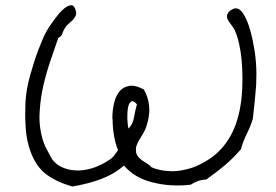

<svg xmlns="http://www.w3.org/2000/svg" viewBox="-20 -674 1043 725"><path d="M941.4 -482.4Q948.2 -437.5 948.2 -393.6Q948.2 -373 947.3 -353.5Q942.4 -289.1 934.6 -224.6Q924.8 -194.3 911.6 -168Q898.4 -141.6 889.6 -110.4Q861.3 -77.1 828.1 -49.3Q794.9 -21.5 758.8 3.9Q739.3 4.9 725.6 10.3Q711.9 15.6 700.2 23.4Q674.8 26.4 651.4 26.4Q600.6 26.4 555.7 14.6Q488.3 -2 448.2 -48.8Q411.1 -16.6 361.8 2Q312.5 20.5 252.9 30.3Q195.3 13.7 156.2 -14.6Q117.2 -43 95.7 -100.6Q80.1 -142.6 77.1 -190.4Q75.2 -215.8 75.2 -242.2Q75.2 -265.6 76.2 -290Q79.1 -336.9 93.8 -389.6Q108.4 -442.4 125 -486.3Q133.8 -506.8 139.6 -522Q145.5 -537.1 152.3 -549.8Q159.2 -562.5 167.5 -575.2Q175.8 -587.9 187.5 -603.5Q192.4 -610.4 203.1 -623Q213.9 -635.7 225.6 -644.5Q237.3 -653.3 249 -654.3Q259.8 -654.3 265.6 -635.7Q267.6 -629.9 267.6 -624Q267.6 -619.1 265.6 -614.3Q261.7 -605.5 254.4 -598.1Q247.1 -590.8 238.8 -584Q230.5 -577.1 226.6 -570.3Q219.7 -560.5 215.8 -548.3Q211.9 -536.1 200.2 -531.2Q186.5 -491.2 170.9 -445.8Q155.3 -400.4 144 -352.1Q132.8 -303.7 129.9 -253.9Q128.9 -243.2 128.9 -232.4Q128.9 -194.3 138.7 -156.2Q144.5 -132.8 155.3 -112.3Q166 -91.8 177.7 -71.3Q196.3 -47.9 222.7 -39.1Q246.1 -30.3 272.5 -30.3H278.3Q306.6 -31.2 335.9 -41.5Q365.2 -51.8 389.6 -68.4Q403.3 -76.2 411.6 -87.4Q419.9 -98.6 425.8 -107.4Q416 -129.9 410.6 -160.6Q405.3 -191.4 405.3 -222.7Q404.3 -224.6 404.3 -227.5Q404.3 -255.9 410.2 -282.2Q416 -309.6 430.2 -327.6Q444.3 -345.7 467.8 -349.6Q471.7 -350.6 475.6 -350.6Q496.1 -350.6 523.4 -335.9Q540 -307.6 543 -273.4Q543.9 -266.6 543.9 -260.7Q543.9 -231.4 533.2 -198.2Q528.3 -182.6 520.5 -169.9Q512.7 -157.2 505.9 -146Q499 -134.8 495.1 -123Q493.2 -116.2 493.2 -109.4Q493.2 -103.5 494.1 -97.7Q497.1 -86.9 503.4 -80.1Q509.8 -73.2 518.1 -67.4Q526.4 -61.5 535.6 -56.2Q544.9 -50.8 552.7 -42Q584 -29.3 616.2 -28.3Q622.1 -27.3 627.9 -27.3Q653.3 -27.3 677.7 -33.2Q707 -39.1 734.4 -52.7Q761.7 -66.4 785.2 -84Q831.1 -120.1 857.9 -175.3Q884.8 -230.5 892.6 -309.6Q895.5 -340.8 895.5 -376Q895.5 -411.1 892.6 -444.8Q889.6 -478.5 882.8 -508.8Q876 -539.1 866.2 -560.5Q863.3 -566.4 858.4 -573.2Q853.5 -580.1 848.6 -586.4Q843.8 -592.8 840.3 -599.6Q836.9 -606.4 836.9 -613.3Q838.9 -627 850.6 -634.8Q862.3 -642.6 870.1 -642.6Q885.7 -642.6 898.4 -622.6Q911.1 -602.5 919.9 -575.7Q928.7 -548.8 934.1 -522Q939.5 -495.1 941.4 -482.4ZM497.1 -280.3Q486.3 -292 479.5 -292Q476.6 -292 474.6 -290Q465.8 -283.2 462.9 -265.6Q460.9 -252 460.9 -235.4V-224.6Q461.9 -202.1 464.8 -188.5Q481.4 -204.1 485.8 -230Q490.2 -255.9 497.1 -280.3Z"/></svg>

Font: Crafty Girls
Style: Regular
Weight: 400
Designer: Crystal Kluge
Foundry: Font Diner, Inc DBA Tart Workshop
Version: Version 1.001